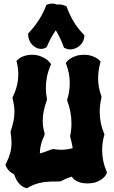

<svg xmlns="http://www.w3.org/2000/svg" viewBox="-20 -1000 623 1051"><path d="M259.8 -647.9 256.8 -642.1Q243.2 -610.4 237.1 -579.8Q231 -549.3 231 -519Q231 -489.7 236.8 -460V-453.1Q225.6 -420.9 219.7 -393.6Q213.9 -366.2 213.9 -339.8Q213.9 -322.8 216.3 -305.7Q218.8 -288.6 224.1 -270V-262.2Q210.4 -232.9 204.3 -209Q198.2 -185.1 198.2 -160.2Q213.9 -164.1 228.5 -169.7Q243.2 -175.3 262.2 -182.1L270 -184.1Q282.2 -182.6 293.2 -181.4Q304.2 -180.2 314.9 -180.2Q347.7 -180.2 377.9 -189Q375.5 -203.1 372.6 -218Q369.6 -232.9 365.2 -248L363.8 -253.9Q367.7 -272 369.4 -289.8Q371.1 -307.6 371.1 -326.2Q371.1 -357.9 365.2 -388.4Q359.4 -418.9 348.1 -448.2V-456.1Q355.5 -478.5 358.6 -500.5Q361.8 -522.5 361.8 -544.9Q361.8 -570.8 357.2 -596.2Q352.5 -621.6 342.8 -647.9L339.8 -653.8L344.2 -660.2Q344.7 -660.6 350.1 -667Q355.5 -673.3 367.2 -680.7Q378.9 -688 397.2 -694.1Q415.5 -700.2 441.9 -700.2Q462.4 -700.2 477.8 -695.3Q493.2 -690.4 503.9 -684.6Q514.6 -678.7 520 -673.6Q525.4 -668.5 525.9 -668L530.8 -663.1L528.8 -655.8Q517.1 -612.3 517.1 -570.8Q517.1 -520 535.2 -473.1V-465.8Q525.9 -425.3 525.9 -387.2Q525.9 -325.7 549.8 -269L551.8 -265.1L550.8 -261.2Q539.1 -218.8 539.1 -178.2Q539.1 -147.9 545.2 -118.7Q551.3 -89.4 564 -60.1L565.9 -56.2L564 -50.8Q563.5 -50.3 558.8 -41.7Q554.2 -33.2 542.2 -22.9Q530.3 -12.7 509.8 -4.4Q489.3 3.9 457 3.9Q437 3.9 422.6 0Q408.2 -3.9 397.9 -9.8Q387.7 -15.6 381.6 -22Q375.5 -28.3 372.1 -33.2Q356.9 -28.3 342.5 -22.2Q328.1 -16.1 313 -7.8L307.1 -6.8Q282.2 -6.8 259.5 -6.1Q236.8 -5.4 215.6 -2.2Q194.3 1 173.6 8.1Q152.8 15.1 131.8 27.8L127.9 30.8L123 29.8Q120.1 28.3 112.5 25.6Q105 22.9 95.5 15.4Q85.9 7.8 75.7 -6.6Q65.4 -21 57.1 -45.9Q43.5 -52.2 34.7 -60.3Q25.9 -68.4 20.8 -75.7Q15.6 -83 13.4 -88.1Q11.2 -93.3 11.2 -94.2L9.8 -99.1L12.2 -103Q27.8 -134.3 35.4 -160.9Q43 -187.5 43 -219.2Q43 -231.9 41.7 -245.6Q40.5 -259.3 38.1 -274.9V-280.8Q48.3 -310.1 53.7 -336.4Q59.1 -362.8 59.1 -389.2Q59.1 -406.2 56.4 -423.8Q53.7 -441.4 48.8 -460.9L47.9 -464.8L49.8 -469.2Q64.9 -500 72.5 -530.8Q80.1 -561.5 80.1 -594.2Q80.1 -626 71.8 -660.2L69.8 -667L75.2 -670.9Q75.7 -671.4 80.6 -676.3Q85.4 -681.2 95.2 -686.3Q105 -691.4 119.9 -695.8Q134.8 -700.2 154.8 -700.2Q180.2 -700.2 199.2 -693.1Q218.3 -686 230.7 -677.5Q243.2 -668.9 249.3 -661.6Q255.4 -654.3 255.9 -653.8ZM441.9 -806.6V-801.3Q440.4 -784.2 433.1 -771Q425.8 -757.8 414.8 -748.5Q403.8 -739.3 390.6 -734.4Q377.4 -729.5 364.7 -729.5Q348.1 -729.5 334 -737.3L329.6 -739.3L328.6 -743.7Q319.8 -767.6 309.1 -790Q298.3 -812.5 285.6 -834.5Q270.5 -813.5 258.5 -791Q246.6 -768.6 236.8 -744.6L231.9 -739.3Q225.6 -736.3 219 -734.4Q212.4 -732.4 205.6 -732.4Q190.9 -732.4 177.7 -739Q164.6 -745.6 154.8 -756.6Q145 -767.6 139.4 -782.2Q133.8 -796.9 133.8 -812.5V-816.4L136.7 -819.3Q202.1 -888.7 231.9 -968.3L233.9 -973.6L237.8 -974.6Q244.6 -977.5 251.7 -979Q258.8 -980.5 265.6 -980.5Q279.8 -980.5 293.9 -974.6Q296.9 -975.6 299.3 -975.6Q301.8 -975.6 304.7 -975.6Q322.8 -975.6 340.8 -966.3L344.7 -964.4L345.7 -960.4Q362.8 -915 385.5 -877.9Q408.2 -840.8 439 -810.5Z"/></svg>

Font: Hanalei Fill
Style: Regular
Weight: 400
Version: Version 1.000